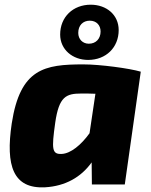

<svg xmlns="http://www.w3.org/2000/svg" viewBox="-20 -785 643 817"><path d="M355 -530C431 -530 485 -583 485 -657C485 -722 433 -765 366 -765C291 -765 236 -713 236 -638C236 -574 289 -530 355 -530ZM362 -697C390 -697 408 -678 408 -651C408 -620 388 -599 358 -599C332 -599 313 -618 313 -645C313 -677 333 -697 362 -697ZM335 -511C170 -511 66 -494 30 -260C3 -79 36 19 172 12C258 7 325 -31 370 -94L371 0H511L579 -480C532 -494 406 -511 335 -511ZM243 -130C201 -128 199 -149 215 -263C231 -374 261 -387 326 -387C346 -387 366 -387 386 -386L361 -218C325 -168 281 -132 243 -130Z"/></svg>

Font: Exo 2 Extra Bold
Style: Italic
Weight: 800
Italic angle: -8°
Designer: Natanael Gama
Version: Version 1.001;PS 001.001;hotconv 1.0.88;makeotf.lib2.5.64775